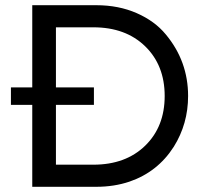

<svg xmlns="http://www.w3.org/2000/svg" viewBox="-20 -718 797 738"><path d="M22 -315V-382H104V-698H350Q436 -698 505.5 -667.5Q575 -637 617 -586Q703 -483 703 -349Q703 -242 648 -154Q586 -57 478 -20Q419 0 350 0H104V-315ZM339 -85Q463 -85 538 -158Q613 -231 613 -349Q613 -467 538 -540Q463 -613 339 -613H195V-382H341V-315H195V-85Z"/></svg>

Font: Varela
Style: Regular
Weight: 400
Designer: Joe Prince
Foundry: Joe Prince
Version: Version 1.000